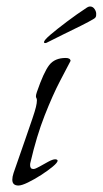

<svg xmlns="http://www.w3.org/2000/svg" viewBox="-20 -567 317 593"><path d="M37 6Q18 6 18 -12Q18 -21 22 -33Q44 -96 58 -136.5Q72 -177 80 -200.5Q88 -224 91 -236.5Q94 -249 94 -257Q94 -262 92.5 -264Q91 -266 91 -270Q91 -274 94 -283Q115 -344 132 -366Q149 -388 183 -388Q197 -388 198 -379Q188 -360 165.5 -317Q143 -274 118 -210.5Q93 -147 74 -65Q73 -62 73 -57Q73 -45 83 -45Q89 -45 102 -52.5Q115 -60 129 -67.5Q143 -75 150 -75Q157 -75 158 -71Q158 -65 143 -52.5Q128 -40 107 -26.5Q86 -13 66.5 -3.5Q47 6 37 6ZM119 -434Q116 -434 116 -437Q116 -443 136 -460Q156 -477 186.5 -500Q217 -523 249 -544Q254 -547 258 -547Q267 -547 272.5 -538.5Q278 -530 277 -522V-520Q277 -513 270 -509Q257 -501 230 -487.5Q203 -474 174 -460Q145 -446 124 -435Q122 -434 119 -434Z"/></svg>

Font: Bilbo
Style: Regular
Weight: 400
Designer: Robert E. Leuschke
Foundry: Robert E. Leuschke
Version: Version 1.100